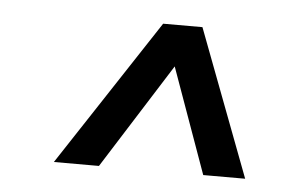

<svg xmlns="http://www.w3.org/2000/svg" viewBox="-33 -726 561 365"><g transform="rotate(5 247.5 -543.0)"><path d="M446 -403 340 -683H265L81 -403H167L294 -604L366 -403Z"/></g></svg>

Font: Ropa Sans
Style: Italic
Weight: 400
Designer: Botio Nikoltchev
Foundry: Botjo Nikoltchev
Version: Version 1.002